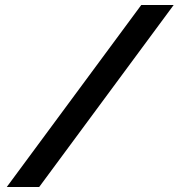

<svg xmlns="http://www.w3.org/2000/svg" viewBox="-20 -672 711 764"><path d="M7 72H136L671 -652H542Z"/></svg>

Font: Charger EcoBold
Style: Obl
Weight: 1000
Designer: Jasper
Foundry: Cannot Into Space Fonts
Version: Version 1.1